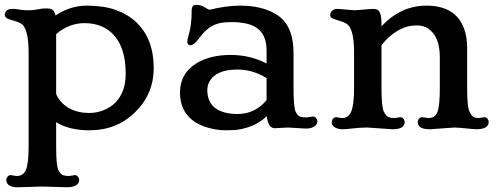

<svg xmlns="http://www.w3.org/2000/svg" viewBox="-23 -538 2110 810"><path d="M22.5 200.7 46.4 204.6Q74.7 204.6 85.9 179.7Q97.7 152.3 97.7 82.5V-315.9Q97.7 -421.9 64 -439.5Q52.7 -445.8 36.6 -450.2Q20.5 -454.6 13.2 -457.5Q-2.9 -463.9 -2.9 -475.1Q-2.9 -490.7 12.7 -498Q19 -500.5 31 -500.5Q43 -500.5 58.8 -497.6Q74.7 -494.6 96.7 -494.6Q118.7 -494.6 136 -498.5Q153.3 -502.4 167.2 -502.4Q181.2 -502.4 187 -501.5Q192.9 -500.5 197.3 -497.6Q207 -491.7 211.4 -472.7Q272.9 -514.2 343.5 -514.2Q414.1 -514.2 465.1 -496.1Q516.1 -478 551.8 -444.3Q625.5 -374 625.5 -251.5Q625.5 -142.1 547.9 -65.4Q469.7 11.7 354.5 11.7Q269 11.7 213.9 -22.5V82.5Q213.9 161.6 223.4 179.7Q232.9 197.8 243.4 201.2Q253.9 204.6 268.6 204.6L292.5 200.7Q300.8 200.7 305.9 207.3Q311 213.9 311 220.2Q311 226.6 308.8 231.9Q306.6 237.3 300.8 241.7Q288.1 252 259.8 252L154.3 249L52.7 252Q13.2 252 5.4 231.4Q3.4 226.1 3.4 220Q3.4 213.9 8.8 207.3Q14.2 200.7 22.5 200.7ZM213.9 -140.6Q241.7 -82 308.1 -66.4Q327.6 -61.5 356.4 -61.5Q385.3 -61.5 415 -73.5Q444.8 -85.4 465.3 -106.9Q507.3 -150.9 507.3 -226.6Q507.3 -333 459 -388.2Q412.6 -440.4 333 -440.4Q284.2 -440.4 239.3 -413.1Q225.1 -404.3 213.9 -393.6Z M1136.2 2.9Q1107.9 2.9 1102.5 -48.3Q1060.1 -5.9 988.8 7.8Q966.8 11.7 929.7 11.7Q892.6 11.7 853.5 0.5Q814.5 -10.7 788.6 -31.2Q736.3 -72.8 736.3 -147Q736.3 -227.5 804.2 -270Q862.3 -306.2 949.7 -306.2Q1033.2 -306.2 1101.6 -270V-325.7Q1101.6 -421.9 1012.2 -439.5Q984.9 -444.8 959.2 -444.8Q933.6 -444.8 916 -442.6Q898.4 -440.4 882.3 -433.6Q848.6 -419.4 818.4 -378.4Q795.4 -347.2 781.2 -347.2Q767.1 -347.2 767.1 -361.8Q767.1 -370.6 772.9 -390.1Q785.6 -430.2 785.6 -493.2Q785.6 -517.6 804.2 -517.6Q823.7 -517.6 837.9 -508.8Q857.4 -496.6 860.4 -496.6Q930.7 -514.2 991.2 -514.2Q1051.8 -514.2 1097.9 -498.3Q1144 -482.4 1170.4 -455.1Q1215.3 -408.7 1215.3 -314V-172.9Q1215.3 -85.4 1224.1 -67.1Q1232.9 -48.8 1243.4 -45.7Q1253.9 -42.5 1269.5 -42.5L1297.4 -46.4Q1305.7 -46.4 1310.8 -39.3Q1315.9 -32.2 1315.9 -27.1Q1315.9 -22 1313.7 -16.6Q1311.5 -11.2 1306.2 -6.8Q1292.5 4.4 1267.1 4.4L1191.9 0ZM1101.6 -208.5Q1043.9 -244.6 978.5 -244.6Q887.2 -244.6 859.9 -192.4Q851.6 -176.8 851.6 -157.7Q851.6 -107.4 885 -82.3Q918.5 -57.1 979 -57.1Q1053.2 -57.1 1101.6 -115.7Z M1632.8 7.3 1527.3 0Q1496.1 0 1466.1 3.7Q1436 7.3 1423.1 7.3Q1410.2 7.3 1400.6 4.2Q1391.1 1 1385.7 -3.4Q1376.5 -11.2 1376.5 -20.8Q1376.5 -30.3 1381.8 -36.9Q1387.2 -43.5 1395 -43.5L1419.4 -40Q1446.8 -40 1458.5 -66.9Q1470.7 -95.2 1470.7 -167V-317.9Q1470.7 -399.4 1449.2 -428.7Q1439.9 -440.9 1414.6 -448.5Q1389.2 -456.1 1379.6 -460.7Q1370.1 -465.3 1370.1 -471.9Q1370.1 -478.5 1371.6 -482.9Q1373 -487.3 1376.5 -491.2Q1384.8 -500.5 1401.9 -500.5L1473.6 -494.6L1547.4 -500.5Q1568.4 -500.5 1574.2 -493.2Q1586.4 -479.5 1586.4 -439.9V-426.8Q1667.5 -514.2 1775.9 -514.2Q1899.4 -514.2 1935.1 -416.5Q1947.8 -381.8 1947.8 -334.5V-167Q1947.8 -89.4 1956.8 -69.1Q1965.8 -48.8 1974.6 -44.4Q1983.4 -40 1995.1 -40L2021 -43.5Q2029.3 -43.5 2033.9 -36.6Q2038.6 -29.8 2038.6 -23.9Q2038.6 -18.1 2036.6 -12.9Q2034.7 -7.8 2029.3 -3.4Q2011.7 10.7 1966.8 5.9Q1910.6 0 1894 0L1791 7.3Q1749 7.3 1741.2 -12.7Q1739.3 -18.1 1739.3 -24.2Q1739.3 -30.3 1744.4 -36.9Q1749.5 -43.5 1758.3 -43.5L1784.2 -40Q1813 -40 1822.8 -66.2Q1832.5 -92.3 1832.5 -167V-296.4Q1832.5 -385.7 1782.2 -418Q1762.7 -430.7 1736.6 -430.7Q1710.4 -430.7 1689.9 -424.1Q1669.4 -417.5 1650.9 -406.2Q1614.3 -383.3 1586.4 -347.2V-167Q1586.4 -85.9 1596.4 -66.7Q1606.4 -47.4 1616.7 -43.7Q1627 -40 1641.1 -40L1665.5 -43.5Q1673.8 -43.5 1679 -36.9Q1684.1 -30.3 1684.1 -22.5Q1684.1 7.3 1632.8 7.3Z"/></svg>

Font: Stoke
Style: Regular
Weight: 400
Designer: Nicole Fally
Foundry: Nicole Fally
Version: Version 1.002